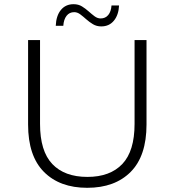

<svg xmlns="http://www.w3.org/2000/svg" viewBox="-20 -891 832 916"><path d="M396 5Q265 5 189.5 -71Q114 -147 114 -297V-700H171V-300Q171 -170 229.5 -108.5Q288 -47 397 -47Q505 -47 563.5 -108.5Q622 -170 622 -300V-700H679V-297Q679 -147 603.5 -71Q528 5 396 5ZM463 -765Q441 -765 423.5 -775.5Q406 -786 391.5 -799Q377 -812 363 -822.5Q349 -833 334 -833Q311 -833 297.5 -815.5Q284 -798 282 -768H246Q248 -816 270.5 -843.5Q293 -871 331 -871Q354 -871 371 -860.5Q388 -850 402.5 -837Q417 -824 431 -813.5Q445 -803 460 -803Q483 -803 496.5 -819.5Q510 -836 512 -865H548Q546 -820 523.5 -792.5Q501 -765 463 -765Z"/></svg>

Font: Montserrat-Alt1 Light
Style: Regular
Weight: 300
Designer: Differentunic
Foundry: Differentunic
Version: Version 7.222